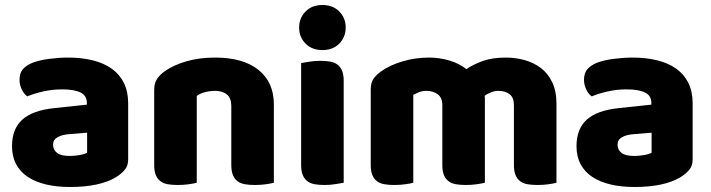

<svg xmlns="http://www.w3.org/2000/svg" viewBox="-20 -731 2839 767"><path d="M260 -108Q277 -108 297.5 -111.5Q318 -115 328 -121V-201L256 -195Q228 -193 210 -183Q192 -173 192 -153Q192 -133 207.5 -120.5Q223 -108 260 -108ZM252 -501Q306 -501 350.5 -490Q395 -479 426.5 -456.5Q458 -434 475 -399.5Q492 -365 492 -318V-94Q492 -68 477.5 -51.5Q463 -35 443 -23Q378 16 260 16Q207 16 164.5 6Q122 -4 91.5 -24Q61 -44 44.5 -75Q28 -106 28 -147Q28 -216 69 -253Q110 -290 196 -299L327 -313V-320Q327 -349 301.5 -361.5Q276 -374 228 -374Q190 -374 154 -366Q118 -358 89 -346Q76 -355 67 -373.5Q58 -392 58 -412Q58 -438 70.5 -453.5Q83 -469 109 -480Q138 -491 177.5 -496Q217 -501 252 -501Z M904 -308Q904 -339 886.5 -353.5Q869 -368 839 -368Q819 -368 799.5 -363Q780 -358 766 -348V-1Q756 2 734.5 5Q713 8 690 8Q668 8 650.5 5Q633 2 621 -7Q609 -16 602.5 -31.5Q596 -47 596 -72V-372Q596 -399 607.5 -416Q619 -433 639 -447Q673 -471 724.5 -486Q776 -501 839 -501Q952 -501 1013 -451.5Q1074 -402 1074 -314V-1Q1064 2 1042.5 5Q1021 8 998 8Q976 8 958.5 5Q941 2 929 -7Q917 -16 910.5 -31.5Q904 -47 904 -72Z M1175 -621Q1175 -659 1200.5 -685Q1226 -711 1268 -711Q1310 -711 1335.5 -685Q1361 -659 1361 -621Q1361 -583 1335.5 -557Q1310 -531 1268 -531Q1226 -531 1200.5 -557Q1175 -583 1175 -621ZM1353 -1Q1342 1 1320.5 4.5Q1299 8 1277 8Q1255 8 1237.5 5Q1220 2 1208 -7Q1196 -16 1189.5 -31.5Q1183 -47 1183 -72V-479Q1194 -481 1215.5 -484.5Q1237 -488 1259 -488Q1281 -488 1298.5 -485Q1316 -482 1328 -473Q1340 -464 1346.5 -448.5Q1353 -433 1353 -408Z M1694 -501Q1735 -501 1774.5 -489.5Q1814 -478 1843 -455Q1873 -475 1910.5 -488Q1948 -501 2001 -501Q2039 -501 2075.5 -491Q2112 -481 2140.5 -459.5Q2169 -438 2186 -402.5Q2203 -367 2203 -316V-1Q2193 2 2171.5 5Q2150 8 2127 8Q2105 8 2087.5 5Q2070 2 2058 -7Q2046 -16 2039.5 -31.5Q2033 -47 2033 -72V-311Q2033 -341 2016 -354.5Q1999 -368 1970 -368Q1956 -368 1940 -361.5Q1924 -355 1916 -348Q1917 -344 1917 -340.5Q1917 -337 1917 -334V-1Q1906 2 1884.5 5Q1863 8 1841 8Q1819 8 1801.5 5Q1784 2 1772 -7Q1760 -16 1753.5 -31.5Q1747 -47 1747 -72V-311Q1747 -341 1728.5 -354.5Q1710 -368 1684 -368Q1666 -368 1653 -362.5Q1640 -357 1631 -352V-1Q1621 2 1599.5 5Q1578 8 1555 8Q1533 8 1515.5 5Q1498 2 1486 -7Q1474 -16 1467.5 -31.5Q1461 -47 1461 -72V-374Q1461 -401 1472.5 -417Q1484 -433 1504 -447Q1538 -471 1588.5 -486Q1639 -501 1694 -501Z M2515 -108Q2532 -108 2552.5 -111.5Q2573 -115 2583 -121V-201L2511 -195Q2483 -193 2465 -183Q2447 -173 2447 -153Q2447 -133 2462.5 -120.5Q2478 -108 2515 -108ZM2507 -501Q2561 -501 2605.5 -490Q2650 -479 2681.5 -456.5Q2713 -434 2730 -399.5Q2747 -365 2747 -318V-94Q2747 -68 2732.5 -51.5Q2718 -35 2698 -23Q2633 16 2515 16Q2462 16 2419.5 6Q2377 -4 2346.5 -24Q2316 -44 2299.5 -75Q2283 -106 2283 -147Q2283 -216 2324 -253Q2365 -290 2451 -299L2582 -313V-320Q2582 -349 2556.5 -361.5Q2531 -374 2483 -374Q2445 -374 2409 -366Q2373 -358 2344 -346Q2331 -355 2322 -373.5Q2313 -392 2313 -412Q2313 -438 2325.5 -453.5Q2338 -469 2364 -480Q2393 -491 2432.5 -496Q2472 -501 2507 -501Z"/></svg>

Font: Baloo
Style: Regular
Weight: 400
Designer: Sarang Kulkarni and Ek Type
Foundry: Ek Type
Version: Version 1.100;PS 1.000;hotconv 1.0.88;makeotf.lib2.5.647800;